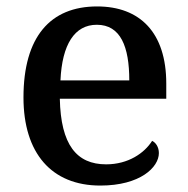

<svg xmlns="http://www.w3.org/2000/svg" viewBox="-20 -567 585 597"><path d="M292 10C416 10 474 -47 474 -91C474 -110 464 -124 453 -129C429 -91 379 -56 310 -56C218 -56 169 -117 166 -260H497V-307C497 -466 415 -547 282 -547C136 -547 53 -452 53 -264C53 -91 140 10 292 10ZM382 -317H168C173 -429 212 -490 281 -490C355 -490 382 -422 382 -317Z"/></svg>

Font: Noto Serif Medium
Style: Regular
Weight: 500
Designer: Monotype Design Team
Foundry: Monotype Imaging Inc.
Version: Version 2.013